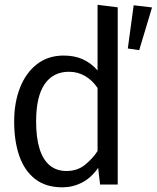

<svg xmlns="http://www.w3.org/2000/svg" viewBox="-20 -769 654 800"><path d="M386.5 -749 470.5 -738.5V0H397L389 -69.5Q359.5 -27.5 321.2 -8Q283 11.5 239.5 11.5Q171 11.5 126.5 -23Q82 -57.5 60.5 -119.2Q39 -181 39 -262.5Q39 -341.5 63.5 -403.8Q88 -466 134.2 -501.8Q180.5 -537.5 245.5 -537.5Q291 -537.5 325.5 -521.8Q360 -506 386.5 -475.5ZM267.5 -470Q201.5 -470 166 -418.5Q130.5 -367 130.5 -262.5Q130.5 -194.5 145 -148.5Q159.5 -102.5 187.8 -79.5Q216 -56.5 257 -56.5Q302 -56.5 333.8 -82Q365.5 -107.5 386.5 -139.5V-402.5Q365 -434.5 334.5 -452.2Q304 -470 267.5 -470ZM537 -747 613.5 -738 560 -560 512.5 -567Z"/></svg>

Font: Fast_Mono
Style: Regular
Weight: 400
Monospace: yes
Designer: Carrois Corporate, Edenspiekermann AG, Nikita Prokopov
Foundry: Carrois Corporate, Edenspiekermann AG, Nikita Prokopov
Version: Version 5.002